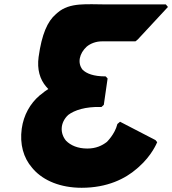

<svg xmlns="http://www.w3.org/2000/svg" viewBox="-20 -868 816 910"><path d="M303 -323C333 -346 385 -363 459 -361H461L472 -371L490 -496L481 -506H479C424 -506 390 -519 371 -538C346 -570 356 -615 391 -647C409 -662 435 -672 463 -672H622L633 -681L776 -835L766 -847H486C392 -847 311 -858 253 -808L245 -801C205 -767 178 -706 163 -598C155 -539 169 -492 199 -457L209 -446C199 -440 185 -430 175 -421L167 -415C123 -377 92 -323 83 -258C73 -185 91 -120 132 -73L138 -66C187 -11 268 22 367 22C489 22 574 -21 629 -69L637 -76C700 -131 724 -192 724 -192L725 -194L717 -204L549 -291L536 -280V-279C524 -231 486 -195 486 -195C464 -178 435 -164 394 -164C348 -164 315 -179 293 -201C264 -236 264 -286 303 -323Z"/></svg>

Font: Hussar Woodtype
Style: UltraObl
Weight: 900
Foundry: Cannot Into Space Fonts
Version: Version 1.07